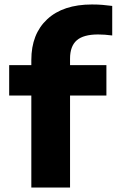

<svg xmlns="http://www.w3.org/2000/svg" viewBox="-20 -838 522 858"><path d="M120 0V-411H21V-547H120V-570Q120 -686 191 -752Q262 -818 391 -818Q417.5 -818 438 -816.2Q458.5 -814.5 481.5 -811.5V-679.5Q447.5 -684 418.5 -684Q353 -684 323 -657.8Q293 -631.5 293 -576V-547H455.5V-411H293V0Z"/></svg>

Font: Encode Sans Exp
Style: Bold
Weight: 700
Width: 7
Designer: Multiple Designers
Foundry: Impallari Type
Version: Version 3.002; ttfautohint (v1.8.3) -l 8 -r 50 -G 200 -x 14 